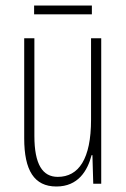

<svg xmlns="http://www.w3.org/2000/svg" viewBox="-20 -761 458 698"><path d="M314 -741H104V-709H314ZM348 -622H311V-326C311 -183 266 -118 190 -118C135 -118 105 -163 105 -267V-622H68V-258C68 -142 104 -83 185 -83C264 -83 298 -140 313 -197H316L319 -93H348Z"/></svg>

Font: Noto Sans Kannada UI ExtraCondensed ExtraLight
Style: Regular
Weight: 200
Width: 2
Designer: Jelle Bosma - Monotype Design Team
Foundry: Monotype Imaging Inc.
Version: Version 2.005